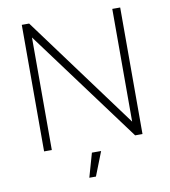

<svg xmlns="http://www.w3.org/2000/svg" viewBox="-93 -768 911 1028"><g transform="rotate(-10 362.5 -253.5)"><path d="M135 -688 587 -75V-688H630V0H590L137 -612V0H95V-688ZM396 51 345 181H309L346 51Z"/></g></svg>

Font: Roundo Light
Style: Regular
Weight: 300
Designer: Namrata Goyal (Gurmukhi), Shiva Nallaperumal (Latin)
Foundry: Indian Type Foundry
Version: Version 1.000;PS 1.0;hotconv 1.0.88;makeotf.lib2.5.647800